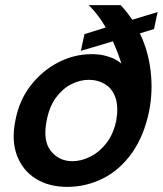

<svg xmlns="http://www.w3.org/2000/svg" viewBox="-20 -720 634 748"><path d="M594 -673 580 -607 525 -590Q558 -521 567 -442Q576 -363 561 -287Q541 -190 494 -124Q447 -58 381.5 -25Q316 8 242 8Q170 8 119 -24Q68 -56 46 -114.5Q24 -173 40 -251Q55 -330 100 -387.5Q145 -445 207 -477Q269 -509 337 -509Q363 -509 383.5 -504.5Q404 -500 421 -492.5Q438 -485 453 -472Q447 -492 438.5 -514Q430 -536 420 -559L295 -522L309 -587L392 -613Q379 -636 362.5 -658Q346 -680 326 -700H450Q475 -674 495 -643ZM262 -92Q297 -92 332.5 -110Q368 -128 395 -163Q422 -198 433 -251Q442 -304 430 -339Q418 -374 390 -391.5Q362 -409 326 -409Q291 -409 257 -391.5Q223 -374 197.5 -339Q172 -304 162 -251Q146 -172 178 -132Q210 -92 262 -92Z"/></svg>

Font: Albert Sans SemiBold
Style: Italic
Weight: 600
Italic angle: -11.25°
Designer: Andreas Rasmussen
Foundry: a.Foundry
Version: Version 1.025